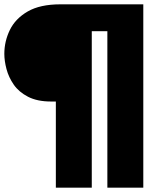

<svg xmlns="http://www.w3.org/2000/svg" viewBox="-30 -762 732 887"><path d="M228 -293Q223 -293 217 -293Q211 -293 206 -293Q142 -293 99.5 -315Q57 -337 33.5 -371Q10 -405 0 -443Q-10 -481 -10 -513Q-10 -571 15.5 -623.5Q41 -676 98 -709Q155 -742 249 -742H632V105H466V-618H394V105H228Z"/></svg>

Font: Alexandria Black
Style: Regular
Weight: 900
Designer: Mohamed Gaber
Foundry: Kief Type Foundry
Version: Version 5.100